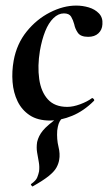

<svg xmlns="http://www.w3.org/2000/svg" viewBox="-20 -419 387 688"><path d="M160 13Q115 13 86.5 -6Q58 -25 43 -56Q28 -87 25 -125Q22 -163 29 -202Q40 -262 75.5 -306Q111 -350 159 -374.5Q207 -399 253 -399Q276 -399 298 -392.5Q320 -386 334.5 -371Q349 -356 347 -332Q346 -312 332.5 -299.5Q319 -287 296 -287Q269 -287 259 -301.5Q249 -316 246 -332Q242 -347 235 -359Q228 -371 209 -371Q189 -371 171.5 -354Q154 -337 142 -307Q130 -277 123 -237Q114 -182 120.5 -136Q127 -90 151.5 -63Q176 -36 221 -36Q242 -36 267.5 -45.5Q293 -55 309 -67Q311 -69 315 -65Q319 -61 317 -58Q280 -21 238.5 -4Q197 13 160 13ZM97 249Q96 250 92.5 245.5Q89 241 92 240Q109 228 113.5 216.5Q118 205 120 195Q122 178 119 161.5Q116 145 113 127.5Q110 110 113 90Q118 68 133.5 49Q149 30 192 -1Q197 -5 200.5 -1Q204 3 200 7Q193 16 190 25Q187 34 185 49Q183 80 189.5 106.5Q196 133 192 154Q190 167 182.5 181Q175 195 155.5 211Q136 227 97 249Z"/></svg>

Font: Cormorant Garamond Light
Style: Italic
Weight: 300
Italic angle: -10°
Designer: Christian Thalmann (Catharsis Fonts)
Foundry: Catharsis Fonts
Version: Version 4.001